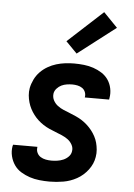

<svg xmlns="http://www.w3.org/2000/svg" viewBox="-55 -825 610 875"><g transform="rotate(5 250.0 -387.5)"><path d="M205 8Q182 8 158.5 5.5Q135 3 114 -4Q93 -11 74 -22.5Q55 -34 42.5 -52Q30 -70 24.5 -92.5Q19 -115 23 -138Q24 -140 24 -141.5Q24 -143 25 -145H136Q136 -144 136 -143.5Q136 -143 136 -142Q134 -129 139.5 -117.5Q145 -106 155.5 -99.5Q166 -93 179 -90.5Q192 -88 205 -88Q218 -88 232 -90Q246 -92 259 -97.5Q272 -103 282.5 -113.5Q293 -124 295 -138Q298 -154 290 -168.5Q282 -183 269.5 -192Q257 -201 242 -207.5Q227 -214 212.5 -219.5Q198 -225 183.5 -231.5Q169 -238 156 -246.5Q143 -255 131.5 -265.5Q120 -276 110.5 -288.5Q101 -301 94 -314.5Q87 -328 82.5 -343.5Q78 -359 76.5 -375.5Q75 -392 78 -409Q82 -429 91.5 -448.5Q101 -468 116 -483.5Q131 -499 150 -510Q169 -521 189 -527Q209 -533 229.5 -535.5Q250 -538 270 -538Q293 -538 315.5 -535.5Q338 -533 358.5 -526Q379 -519 397 -507.5Q415 -496 427 -478.5Q439 -461 443.5 -439Q448 -417 444 -395Q444 -393 443.5 -391.5Q443 -390 443 -388H331Q332 -388 332 -389Q332 -390 332 -390Q334 -402 329.5 -413Q325 -424 315.5 -430.5Q306 -437 294 -439.5Q282 -442 270 -442Q258 -442 245 -440Q232 -438 220.5 -432.5Q209 -427 199.5 -416.5Q190 -406 188 -393Q186 -376 193.5 -362Q201 -348 213.5 -338.5Q226 -329 240.5 -323Q255 -317 270 -311Q285 -305 299.5 -298.5Q314 -292 327 -283.5Q340 -275 351.5 -264.5Q363 -254 372.5 -242Q382 -230 389.5 -216Q397 -202 401 -187Q405 -172 406.5 -155.5Q408 -139 405 -122Q400 -90 379 -62.5Q358 -35 329 -19Q300 -3 268 2.5Q236 8 205 8ZM277 -584 226 -636 386 -783 450 -717Z"/></g></svg>

Font: Iosevka Curly Oblique
Style: Bold
Weight: 700
Italic angle: -9°
Monospace: yes
Designer: Belleve Invis
Foundry: Belleve Invis
Version: Version 11.1.0; ttfautohint (v1.8.3)